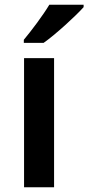

<svg xmlns="http://www.w3.org/2000/svg" viewBox="-20 -786 371 806"><path d="M331 -756V-766H187C160 -721 111 -656 80 -619V-606H163C213 -641 298 -719 331 -756ZM207 0V-542H81V0Z"/></svg>

Font: Noto Sans Bamum SemiBold
Style: Regular
Weight: 600
Designer: Monotype Design Team
Foundry: Monotype Imaging Inc.
Version: Version 2.002